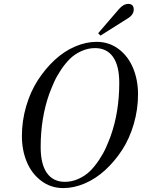

<svg xmlns="http://www.w3.org/2000/svg" viewBox="-20 -944 750 982"><path d="M188 -192Q188 -104 220 -59Q252 -14 312 -14Q348 -14 382 -29.5Q416 -45 440 -68.5Q464 -92 486 -125Q508 -158 521 -187Q534 -216 546 -248Q590 -372 590 -520Q590 -608 558 -653Q526 -698 466 -698Q430 -698 396 -682.5Q362 -667 338 -643.5Q314 -620 292 -587Q270 -554 257 -525Q244 -496 232 -464Q188 -340 188 -192ZM92 -248Q92 -326 114 -401Q136 -476 174 -534.5Q212 -593 260 -637.5Q308 -682 364 -706Q420 -730 474 -730Q538 -730 587 -693Q636 -656 661 -595Q686 -534 686 -462Q686 -384 664 -309Q642 -234 604 -176Q566 -118 518 -74Q470 -30 414 -6Q358 18 304 18Q240 18 191 -19Q142 -56 117 -116Q92 -176 92 -248ZM482 -774 588 -897Q611 -924 636 -924Q664 -924 664 -895Q664 -868 632 -849L494 -762Z"/></svg>

Font: Old Standard TT
Style: Italic
Weight: 400
Italic angle: -15.2°
Designer: Alexey Kryukov <alexios@thessalonica.org.ru>
Version: Version 2.2